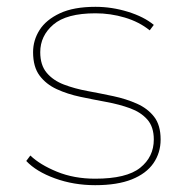

<svg xmlns="http://www.w3.org/2000/svg" viewBox="-20 -540 550 563"><path d="M259 3Q196 3 141 -17Q86 -37 57 -68L69 -84Q97 -57 147 -36.5Q197 -16 259 -16Q351 -16 391 -48Q431 -80 431 -131Q431 -168 412 -189.5Q393 -211 361.5 -222.5Q330 -234 292 -241Q254 -248 216 -256Q178 -264 146.5 -278.5Q115 -293 96 -318.5Q77 -344 77 -387Q77 -422 96 -452Q115 -482 155.5 -501Q196 -520 260 -520Q308 -520 355 -505.5Q402 -491 431 -467L419 -451Q388 -476 346 -488.5Q304 -501 260 -501Q175 -501 136.5 -468Q98 -435 98 -387Q98 -349 117 -326.5Q136 -304 167.5 -292Q199 -280 237 -273Q275 -266 312.5 -258Q350 -250 381.5 -236Q413 -222 432 -197.5Q451 -173 451 -131Q451 -92 430 -61.5Q409 -31 366.5 -14Q324 3 259 3Z"/></svg>

Font: Montserrat Alternates Thin
Style: Regular
Weight: 100
Designer: Julieta Ulanovsky
Foundry: Julieta Ulanovsky
Version: Version 9.000